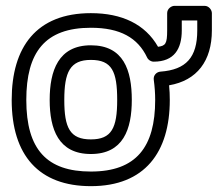

<svg xmlns="http://www.w3.org/2000/svg" viewBox="-20 -597 745 657"><path d="M506 -386C576.5 -386 602 -430.2 602 -493V-527H655V-493C655 -400.3 616.6 -358.4 529.2 -351.9C516.3 -351 504 -339.9 506.2 -323.7C509.4 -300 511 -277.1 511 -255C511 -94.2 446.4 -10 291 -10C140.6 -10 70 -85 70 -255C70 -418.1 133.8 -502 291 -502C391.5 -502 451.6 -467.5 483.4 -400.3C487.5 -391.6 496.5 -386 506 -386ZM520.8 -436.9C476.7 -514.4 397.2 -552 291 -552C104.4 -552 20 -435.8 20 -255C20 -65 113.4 40 291 40C475.7 40 561 -76.2 561 -255C561 -271.5 560.3 -287.6 558.6 -305.1C654.2 -321.4 705 -388.9 705 -493V-552C705 -562.7 695.1 -577 680 -577H577C566.3 -577 552 -567.1 552 -552V-493C552 -446.9 546.3 -440.4 520.8 -436.9ZM291 -70C401.6 -70 431 -154.6 431 -255C431 -356.3 403.1 -442 291 -442C179.7 -442 150 -354.9 150 -255C150 -154.6 180 -70 291 -70ZM291 -120C219.2 -120 200 -159.7 200 -255C200 -350.4 219.7 -392 291 -392C363.1 -392 381 -352.4 381 -255C381 -159.3 362.1 -120 291 -120Z"/></svg>

Font: Fog Sans
Style: Outline
Weight: 700
Foundry: Intel Corporation
Version: Version 1.00